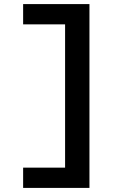

<svg xmlns="http://www.w3.org/2000/svg" viewBox="-20 -780 640 938"><path d="M417 -760V138H93V39H298V-661H93V-760Z"/></svg>

Font: iA Writer Mono V
Style: Regular
Weight: 400
Designer: Mike Abbink, Paul van der Laan, Pieter van Rosmalen
Foundry: Bold Monday
Version: Version 2.000